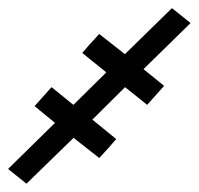

<svg xmlns="http://www.w3.org/2000/svg" viewBox="-45 -232 480 464"><path d="M-24.9 175.8 87.9 64.9 39.1 24.9V23.9L79.1 -21H80.1L131.8 21H132.8L211.9 -57.1L153.8 -104Q167 -120.1 194.8 -149.9L256.8 -101.1L370.1 -211.9H371.1L415 -176.8V-175.8L301.8 -64.9L351.1 -24.9V-23.9L311 21H310.1L257.8 -21H256.8L178.2 57.1L235.8 104Q222.7 120.1 194.8 149.9L132.8 101.1L19 211.9L-24.9 176.8Z"/></svg>

Font: CMU Sans Serif
Style: Oblique
Weight: 500
Italic angle: -12°
Version: Version 0.7.0